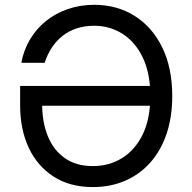

<svg xmlns="http://www.w3.org/2000/svg" viewBox="-20 -757 786 787"><path d="M360.4 9.8Q266.6 9.8 200 -33Q133.3 -75.7 97.9 -151.1Q62.5 -226.6 62.5 -325.2V-404.8H616.2V-323.7H125.5L152.8 -329.1Q152.8 -256.3 176 -199Q199.2 -141.6 245.6 -108.9Q292 -76.2 360.4 -76.2Q427.7 -76.2 481 -109.4Q534.2 -142.6 565.2 -206.5Q596.2 -270.5 596.2 -363.3Q596.2 -456.5 565.4 -520.8Q534.7 -585 482.4 -618.2Q430.2 -651.4 366.2 -651.4Q327.6 -651.4 295.2 -640.9Q262.7 -630.4 237.1 -610.4Q211.4 -590.3 192.9 -562.5Q174.3 -534.7 163.1 -499.5H67.4Q77.1 -552.2 103.3 -595.9Q129.4 -639.6 168.7 -671.1Q208 -702.6 258.3 -720Q308.6 -737.3 366.2 -737.3Q459.5 -737.3 531.7 -691.9Q604 -646.5 645 -562.7Q686 -479 686 -363.3Q686 -276.9 662.6 -208Q639.2 -139.2 595.9 -90.6Q552.7 -42 492.9 -16.1Q433.1 9.8 360.4 9.8Z"/></svg>

Font: Inter Variable
Style: Regular
Weight: 400
Designer: Rasmus Andersson
Foundry: rsms
Version: Version 4.001;git-9221beed3